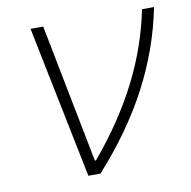

<svg xmlns="http://www.w3.org/2000/svg" viewBox="-66 -611 675 677"><g transform="rotate(-10 271.0 -272.5)"><path d="M86.3 -545.5H131.7L229 -48.7H233Q285.5 -111.2 326.7 -172.9Q367.9 -234.7 399 -296.5Q430 -358.3 451.3 -420.5Q472.7 -482.6 485.4 -545.5H528.4Q500 -400.9 428.8 -265.3Q357.6 -129.6 240.4 0H197.1Z"/></g></svg>

Font: Inter P Extra Light
Style: Italic
Weight: 200
Italic angle: 9.39999°
Designer: Rasmus Andersson
Foundry: rsms
Version: Version 3.018;git-588b23468